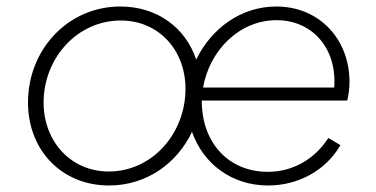

<svg xmlns="http://www.w3.org/2000/svg" viewBox="-20 -558 1156 590"><path d="M315 12C431 12 525 -57 570 -153C604 -55 692 12 804 12C897 12 982 -35 1026 -112L989 -134C947 -69 880 -30 803 -30C685 -30 600 -116 600 -249H1047C1051 -266 1054 -287 1054 -306C1054 -439 960 -538 829 -538C720 -538 629 -470 583 -375C550 -473 463 -538 350 -538C189 -538 66 -406 66 -243C66 -96 170 12 315 12ZM114 -243C114 -379 217 -495 351 -495C467 -495 550 -405 550 -285C550 -148 448 -31 314 -31C199 -31 114 -122 114 -243ZM604 -289C624 -403 715 -496 830 -496C940 -496 1016 -409 1007 -289Z"/></svg>

Font: Mluvka ExtraLight
Style: Italic
Weight: 200
Italic angle: -8°
Designer: Modified by Jiří Krblich, Original typeface by Gumpita Rahayu
Foundry: Gumpita Rahayu & Jiří Krblich
Version: Version 2.000;Glyphs 3.1.1 (3134)